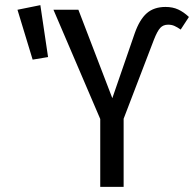

<svg xmlns="http://www.w3.org/2000/svg" viewBox="-20 -727 755 747"><path d="M370 -264 188 -689H285L417 -345L504 -597Q523 -651 551 -675.5Q579 -700 624 -700Q652 -700 673.5 -690Q695 -680 715 -661L683 -612Q670 -621 659 -626Q648 -631 634 -631Q615 -631 603.5 -618.5Q592 -606 579 -573L461 -265V0H370ZM167 -505 107 -495 48 -689 137 -707Z"/></svg>

Font: Fira Sans Compressed
Style: Regular
Weight: 400
Width: 1
Designer: bBox Type GmbH & Carrois Corporate GbR & Edenspiekermann AG
Foundry: bBox Type GmbH & Carrois Corporate GbR & Edenspiekermann AG
Version: Version 4.301